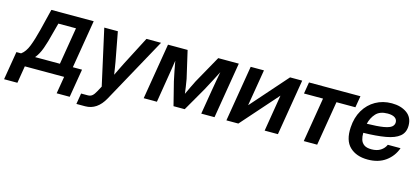

<svg xmlns="http://www.w3.org/2000/svg" viewBox="-124 -1024 3727 1707"><g transform="rotate(15 1739.5 -171.0)"><path d="M-64 158.2 -20.5 -103H22.5Q62 -130.9 86.7 -194.3Q111.3 -257.8 134.8 -351.6L182.6 -545.9H572.3L499 -103H583.5L540 158.2H419.9L446.3 0H84.5L58.6 158.2ZM151.4 -103H379.9L436.5 -444.3H274.4L249.5 -351.6Q228.5 -265.1 206.1 -203.1Q183.6 -141.1 151.4 -103Z M613.8 204.1 630.4 104H691.4Q716.3 104 732.4 90.6Q748.5 77.1 764.6 46.9L791.5 -2.9L677.7 -515.6H802.7L853 -247.1Q857.9 -218.8 862.3 -190.2Q866.7 -161.6 871.1 -133.3Q884.8 -161.6 898.7 -190.2Q912.6 -218.8 926.8 -247.1L1065.9 -515.6H1200.2L870.1 85Q804.7 204.1 694.3 204.1Z M1178.7 0 1264.2 -515.6H1444.8L1502.9 -264.2Q1509.3 -230.5 1513.7 -196.8Q1518.1 -163.1 1522.5 -132.3Q1537.1 -163.1 1552.7 -196.8Q1568.4 -230.5 1585.9 -264.2L1726.6 -515.6H1916L1830.6 0H1708.5L1744.1 -214.8Q1752.9 -268.1 1761 -312.3Q1769 -356.4 1776.9 -399.4Q1753.9 -355.5 1730.5 -309.8Q1707 -264.2 1680.2 -215.3L1556.2 0H1453.1L1398.9 -215.3Q1388.2 -262.7 1379.9 -307.1Q1371.6 -351.6 1363.8 -394.5Q1357.4 -353 1350.8 -309.8Q1344.2 -266.6 1335.4 -214.8L1300.3 0Z M2414.1 0H2292L2347.2 -335.4H2346.2L2049.8 0H1939.9L2025.4 -515.6H2147.5L2091.8 -181.2H2092.8L2387.7 -515.6H2499.5Z M2651.9 0 2719.7 -409.2H2544.4L2562 -515.6H3035.6L3017.6 -409.2H2843.3L2775.4 0Z M3241.7 11.7Q3137.2 11.7 3076.4 -46.4Q3015.6 -104.5 3023.4 -226.1Q3028.8 -317.9 3068.8 -385.5Q3108.9 -453.1 3174.6 -490.2Q3240.2 -527.3 3322.8 -527.3Q3406.7 -527.3 3461.7 -488.3Q3516.6 -449.2 3516.6 -373.5Q3516.6 -309.6 3473.6 -274.4Q3430.7 -239.3 3347.7 -224.9Q3264.6 -210.4 3144 -208Q3143.1 -173.8 3151.6 -146Q3160.2 -118.2 3183.6 -101.6Q3207 -85 3251 -85Q3301.3 -85 3334.5 -106.2Q3367.7 -127.4 3382.3 -161.6H3499.5Q3472.2 -84 3406.2 -36.1Q3340.3 11.7 3241.7 11.7ZM3153.3 -293.9Q3252 -295.9 3305.2 -304.9Q3358.4 -314 3378.7 -330.8Q3398.9 -347.7 3398.9 -372.1Q3398.9 -398.9 3376.5 -414.3Q3354 -429.7 3310.1 -429.7Q3238.8 -429.7 3202.6 -390.1Q3166.5 -350.6 3153.3 -293.9Z"/></g></svg>

Font: Inter Display SemiBold
Style: Italic
Weight: 600
Italic angle: -9.39999°
Designer: Rasmus Andersson
Foundry: rsms
Version: Version 4.000;git-a52131595